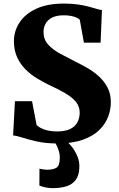

<svg xmlns="http://www.w3.org/2000/svg" viewBox="-20 -772 648 1048"><path d="M291.5 11Q230.5 11 183 0.5Q135.5 -10 102.5 -20.8Q69.5 -31.5 51.5 -33L61.5 -219.5H155L179.5 -90.5Q186.5 -82 201.5 -73.8Q216.5 -65.5 239.2 -60Q262 -54.5 291 -54.5Q334 -54.5 361.5 -67.2Q389 -80 402 -103.5Q415 -127 415 -157Q415 -191.5 393.8 -216.8Q372.5 -242 334.8 -264Q297 -286 245.5 -309.5Q217 -323.5 184 -343Q151 -362.5 122 -390.5Q93 -418.5 74.5 -457.2Q56 -496 56 -548Q56 -601.5 86 -648.2Q116 -695 176.8 -723.8Q237.5 -752.5 329 -752.5Q372.5 -752.5 406 -747.5Q439.5 -742.5 464.8 -735.8Q490 -729 507.8 -723.5Q525.5 -718 536.5 -717L529 -539H438L415.5 -664Q411.5 -669.5 399.2 -675.2Q387 -681 369 -684.8Q351 -688.5 328 -688.5Q289 -688.5 264.5 -676Q240 -663.5 228.8 -642.8Q217.5 -622 217.5 -597.5Q217.5 -557.5 242.2 -529.5Q267 -501.5 308 -479.2Q349 -457 395.5 -433.5Q425.5 -419 458.8 -399.8Q492 -380.5 520.5 -354.5Q549 -328.5 567 -294Q585 -259.5 585 -213.5Q585 -174.5 570.2 -135Q555.5 -95.5 521.8 -62.2Q488 -29 431.5 -9Q375 11 291.5 11ZM266 255Q248.5 255 228.2 250.8Q208 246.5 195 241L195.5 148.5Q206 151.5 218.2 153Q230.5 154.5 236.5 154.5Q270.5 154.5 288.5 143.2Q306.5 132 306.5 86.5Q306.5 69 300.8 50.8Q295 32.5 287.5 18.8Q280 5 274.5 0H323.5H343.5Q354.5 7 371.5 28.2Q388.5 49.5 401.8 79.8Q415 110 413 144Q411.5 186 393.2 210.2Q375 234.5 343 244.8Q311 255 266 255Z"/></svg>

Font: Merriweather 28pt Black
Style: Regular
Weight: 900
Version: Version 2.100